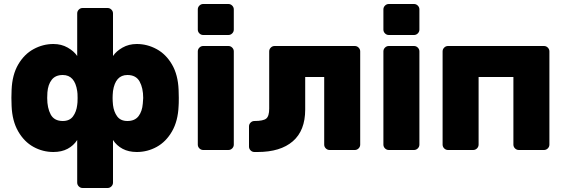

<svg xmlns="http://www.w3.org/2000/svg" viewBox="-20 -750 2825 960"><path d="M37 -261 38 -301Q41 -376 71 -427.5Q101 -479 148 -504.5Q195 -530 247 -530Q287 -530 318.5 -512Q350 -494 366 -470V-683Q366 -694 374 -702Q382 -710 393 -710H518Q529 -710 537 -702Q545 -694 545 -683V-470Q561 -494 592.5 -512Q624 -530 664 -530Q716 -530 763 -504.5Q810 -479 840 -427.5Q870 -376 873 -301Q874 -291 874 -261Q874 -230 873 -220Q870 -145 840 -93Q810 -41 763.5 -15.5Q717 10 664 10Q623 10 593 -6Q563 -22 545 -50V163Q545 174 537 182Q529 190 518 190H393Q382 190 374 182Q366 174 366 163V-50Q348 -22 318 -6Q288 10 247 10Q194 10 147.5 -15.5Q101 -41 71 -93Q41 -145 38 -220ZM366 -225Q368 -235 368 -260Q368 -285 366 -295Q354 -375 294 -375Q257 -375 238.5 -351Q220 -327 217 -288Q216 -278 216 -260Q216 -210 233.5 -177.5Q251 -145 294 -145Q328 -145 345 -168Q362 -191 366 -225ZM617 -375Q557 -375 545 -295Q543 -275 543 -260Q543 -245 545 -225Q549 -191 566 -168Q583 -145 617 -145Q654 -145 672.5 -169Q691 -193 694 -232Q696 -252 696 -260Q696 -310 678 -342.5Q660 -375 617 -375Z M969 0ZM1122 -575H996Q985 -575 977 -583Q969 -591 969 -602V-703Q969 -714 977 -722Q985 -730 996 -730H1122Q1133 -730 1141 -722Q1149 -714 1149 -703V-602Q1149 -591 1141 -583Q1133 -575 1122 -575ZM1122 0H996Q985 0 977 -8Q969 -16 969 -27V-493Q969 -504 977 -512Q985 -520 996 -520H1122Q1133 -520 1141 -512Q1149 -504 1149 -493V-27Q1149 -16 1141 -8Q1133 0 1122 0Z M1506 -202Q1506 -97 1444 -43.5Q1382 10 1268 10H1252Q1241 10 1233 2Q1225 -6 1225 -17V-118Q1225 -129 1233 -137Q1241 -145 1252 -145Q1296 -145 1311 -157Q1326 -169 1326 -207V-493Q1326 -504 1334 -512Q1342 -520 1353 -520H1754Q1765 -520 1773 -512Q1781 -504 1781 -493V-27Q1781 -16 1773 -8Q1765 0 1754 0H1628Q1617 0 1609 -8Q1601 -16 1601 -27V-365H1506Z M1897 0ZM2050 -575H1924Q1913 -575 1905 -583Q1897 -591 1897 -602V-703Q1897 -714 1905 -722Q1913 -730 1924 -730H2050Q2061 -730 2069 -722Q2077 -714 2077 -703V-602Q2077 -591 2069 -583Q2061 -575 2050 -575ZM2050 0H1924Q1913 0 1905 -8Q1897 -16 1897 -27V-493Q1897 -504 1905 -512Q1913 -520 1924 -520H2050Q2061 -520 2069 -512Q2077 -504 2077 -493V-27Q2077 -16 2069 -8Q2061 0 2050 0Z M2727 -493V-27Q2727 -16 2719 -8Q2711 0 2700 0H2574Q2563 0 2555 -8Q2547 -16 2547 -27V-365H2373V-27Q2373 -16 2365 -8Q2357 0 2346 0H2220Q2209 0 2201 -8Q2193 -16 2193 -27V-493Q2193 -504 2201 -512Q2209 -520 2220 -520H2700Q2711 -520 2719 -512Q2727 -504 2727 -493Z"/></svg>

Font: Hezaedrus
Style: Bold
Weight: 700
Designer: Hubert & Fischer
Foundry: Hubert & Fischer
Version: Version 1.10;September 3, 2019;FontCreator 11.5.0.2425 64-bi